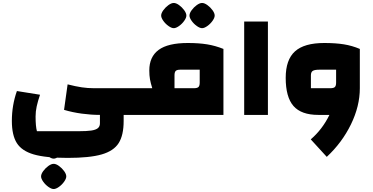

<svg xmlns="http://www.w3.org/2000/svg" viewBox="-20 -775 2517 1295"><path d="M904 -180V0H814V41Q814 137 780.5 190Q747 243 666 266.5Q585 290 436 290Q288 290 207.5 266.5Q127 243 93.5 190Q60 137 60 41Q60 -65 94 -161L250 -136Q235 -92 227.5 -57.5Q220 -23 220 11Q220 77 229 110H510Q565 110 595.5 105.5Q626 101 640 89.5Q654 78 654 57V0Q595 0 532 -8.5Q469 -17 412 -34L436 -206Q491 -192 531.5 -186Q572 -180 614 -180ZM257 415Q257 399 271.5 379Q286 359 306 344.5Q326 330 342 330Q358 330 378 344.5Q398 359 412.5 379Q427 399 427 415Q427 430 412.5 450.5Q398 471 377.5 485.5Q357 500 342 500Q327 500 306.5 485.5Q286 471 271.5 450.5Q257 430 257 415ZM257 210Q257 194 271.5 174Q286 154 306 139.5Q326 125 342 125Q358 125 378 139.5Q398 154 412.5 174Q427 194 427 210Q427 225 412.5 245.5Q398 266 377.5 280.5Q357 295 342 295Q327 295 306.5 280.5Q286 266 271.5 245.5Q257 225 257 210Z M1007 -180Q996 -215 991.5 -240.5Q987 -266 987 -300Q987 -392 1050 -438.5Q1113 -485 1247 -485Q1321 -485 1376.5 -476Q1432 -467 1487 -445V0H864V-180ZM1327 -218V-305H1196Q1174 -305 1165.5 -297Q1157 -289 1157 -267V-180H1288Q1310 -180 1318.5 -188Q1327 -196 1327 -218ZM1067 -670Q1067 -686 1081.5 -706Q1096 -726 1116 -740.5Q1136 -755 1152 -755Q1168 -755 1188 -740.5Q1208 -726 1222.5 -706Q1237 -686 1237 -670Q1237 -655 1222.5 -634.5Q1208 -614 1187.5 -599.5Q1167 -585 1152 -585Q1137 -585 1116.5 -599.5Q1096 -614 1081.5 -634.5Q1067 -655 1067 -670ZM1258 -670Q1258 -686 1272.5 -706Q1287 -726 1307 -740.5Q1327 -755 1343 -755Q1359 -755 1379 -740.5Q1399 -726 1413.5 -706Q1428 -686 1428 -670Q1428 -655 1413.5 -634.5Q1399 -614 1378.5 -599.5Q1358 -585 1343 -585Q1328 -585 1307.5 -599.5Q1287 -614 1272.5 -634.5Q1258 -655 1258 -670Z M1627 -630H1787V0H1627Z M2407 -445V-180Q2407 -59 2347 64Q2287 187 2184 283L2076 165Q2154 98 2202 0H2127Q2012 0 1959.5 -60Q1907 -120 1907 -250Q1907 -372 1969.5 -428.5Q2032 -485 2167 -485Q2244 -485 2299.5 -476Q2355 -467 2407 -445ZM2208 -180Q2230 -180 2238.5 -188Q2247 -196 2247 -218V-305H2136Q2102 -305 2089.5 -297Q2077 -289 2077 -267V-180Z"/></svg>

Font: Changa ExtraBold
Style: Regular
Weight: 800
Designer: Eduardo Rodriguez Tunni
Foundry: Eduardo Rodriguez Tunni
Version: Version 2.002; ttfautohint (v1.5) -l 8 -r 50 -G 220 -x 14 -H